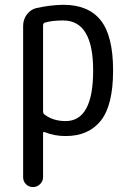

<svg xmlns="http://www.w3.org/2000/svg" viewBox="-20 -550 540 790"><path d="M157.2 -445.3V-91.8Q157.2 -83 164.1 -78.1Q199.2 -51.8 250 -51.8Q363.3 -51.8 363.3 -259.8Q363.3 -465.8 240.2 -465.8Q193.4 -465.8 165 -457Q157.2 -455.1 157.2 -445.3ZM75.2 178.7V-443.4Q75.2 -469.7 90.3 -490.2Q105.5 -510.7 128.9 -516.6Q185.5 -529.3 240.2 -530.3Q343.8 -530.3 394.5 -466.3Q445.3 -402.3 445.3 -259.8Q445.3 -117.2 395 -53.7Q344.7 9.8 250 9.8Q204.1 9.8 165 -5.9Q157.2 -9.8 157.2 -2V178.7Q157.2 195.3 145 207.5Q132.8 219.7 115.7 219.7Q98.6 219.7 86.9 208Q75.2 196.3 75.2 178.7Z"/></svg>

Font: Rounded Mgen+ 1mn regular
Style: Regular
Weight: 400
Designer: [Source Han Sans]
Ryoko NISHIZUKA  (kana & ideographs); Paul D. Hunt (Latin, Greek & Cyrillic); Wenlong ZHANG  (bopomofo
Version: Version 1.059.20150602